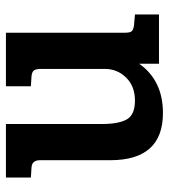

<svg xmlns="http://www.w3.org/2000/svg" viewBox="18 -560 556 631"><g transform="rotate(-90 295.5 -245.0)"><path d="M563 -79V0H401V-65Q346 13 239 13Q84 13 84 -160V-391Q84 -418 59 -419L27 -421V-503H203V-186Q203 -133 218 -106Q233 -79 280 -79Q327 -79 355.5 -108Q384 -137 384 -178V-389Q384 -405 378.5 -411.5Q373 -418 359 -419L327 -421V-503H503V-111Q503 -95 508 -89.5Q513 -84 528 -82Z"/></g></svg>

Font: Bree Serif
Style: Regular
Weight: 400
Designer: Veronika Burian, Jos Scaglione
Foundry: TypeTogether
Version: Version 1.001